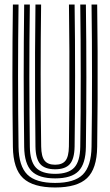

<svg xmlns="http://www.w3.org/2000/svg" viewBox="-20 -820 487 849"><path d="M223.8 9Q126 9 82.1 -32.3Q38.3 -73.6 37 -170.5Q36.1 -244.3 35.5 -322.4Q34.9 -400.5 34.9 -480.7Q34.9 -561 35.4 -641.4Q36 -721.8 37 -800H62Q61 -724.2 60.4 -644.3Q59.8 -564.4 59.8 -483.6Q59.8 -402.9 60.4 -324Q61 -245.1 62 -170.8Q63.3 -85.6 100.7 -48.3Q138.1 -11.1 223.8 -11.1Q309 -11.1 346.3 -48.3Q383.5 -85.6 384.8 -170.8Q385.9 -244.6 386.4 -322.7Q386.9 -400.7 386.9 -480.9Q386.9 -561.1 386.4 -641.6Q386 -722 384.8 -800H409.7Q411.1 -698.9 411.6 -592.7Q412.1 -486.5 411.6 -379.8Q411.2 -273.2 409.7 -170.5Q408.4 -73.4 364.7 -32.2Q321 9 223.8 9ZM223.8 -31.2Q151.6 -31.2 119.8 -63.4Q88 -95.5 86.9 -170.3Q86 -250.7 85.4 -327.2Q84.8 -403.7 84.8 -479.9Q84.8 -556.1 85.3 -635.3Q85.8 -714.4 86.9 -800H111.9Q110.8 -716.3 110.2 -636Q109.6 -555.6 109.7 -477.7Q109.8 -399.8 110.4 -323.4Q110.9 -247 111.9 -171.3Q112.8 -106.7 138.6 -79Q164.5 -51.3 223.8 -51.3Q282.8 -51.3 308.4 -79.1Q334 -106.8 334.9 -171.3Q336 -246.5 336.5 -324.8Q337 -403.1 337 -482.7Q337 -562.4 336.5 -642.2Q336 -722 334.9 -800H359.8Q360.9 -715 361.4 -634.5Q361.9 -553.9 361.9 -476.4Q361.9 -398.9 361.3 -322.8Q360.8 -246.7 359.8 -170.3Q358.9 -96 327.5 -63.6Q296.1 -31.2 223.8 -31.2ZM223.8 -71.5Q178.4 -71.5 158.1 -94.5Q137.7 -117.6 136.8 -172.1Q135.5 -269.7 135 -375.1Q134.5 -480.5 135 -588.2Q135.4 -695.9 136.8 -800H161.8Q160.9 -725.6 160.3 -649.1Q159.7 -572.6 159.7 -494Q159.7 -415.5 160.2 -335Q160.7 -254.5 162.1 -172.1Q162.7 -127.9 177.2 -109.7Q191.7 -91.6 223.8 -91.6Q255.4 -91.6 269.7 -109.7Q284 -127.9 284.7 -172.1Q286.4 -280.6 286.8 -385.6Q287.3 -490.5 286.8 -593.7Q286.3 -696.9 284.9 -800H309.9Q311 -724.8 311.5 -645.2Q312 -565.6 312 -485Q312 -404.5 311.5 -325.4Q311 -246.4 309.9 -172.1Q309 -117.4 288.8 -94.4Q268.6 -71.5 223.8 -71.5Z"/></svg>

Font: Big Shoulders Inline Thin
Style: Regular
Weight: 100
Designer: Patric King
Foundry: XO Type Co
Version: Version 2.002